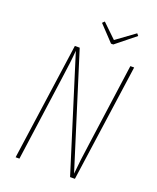

<svg xmlns="http://www.w3.org/2000/svg" viewBox="-157 -955 857 1047"><g transform="rotate(20 272.0 -431.0)"><path d="M407 0H379L173 -658Q169 -600 151 -476L85 0H63L159 -681H187L393 -25Q400 -103 415 -205L481 -681H503ZM455 -862 465 -850 353 -760H340L255 -850L267 -862L348 -784Z"/></g></svg>

Font: Fira Sans Extra Condensed Thin
Style: Italic
Weight: 250
Width: 3
Italic angle: -8°
Designer: Carrois Corporate & Edenspiekermann AG
Foundry: Carrois Corporate GbR & Edenspiekermann AG
Version: Version 4.203